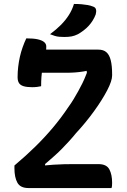

<svg xmlns="http://www.w3.org/2000/svg" viewBox="-20 -951 640 971"><path d="M544 0H124Q83 0 68 -27Q53 -54 53 -100V-114Q110 -162 158 -209Q206 -256 248 -306Q290 -356 326 -410Q340 -429 352 -449Q364 -469 375.5 -489.5Q387 -510 397 -530.5Q407 -551 415.5 -573Q424 -595 433 -617L423 -554L415 -619L446 -599Q423 -593 401.5 -589.5Q380 -586 358.5 -584.5Q337 -583 311 -583H166Q147 -583 134.5 -595Q122 -607 115.5 -625.5Q109 -644 108.5 -664Q108 -684 113 -700H478Q503 -700 518 -687Q533 -674 540 -646.5Q547 -619 547 -576V-569Q547 -542 522 -494Q497 -446 455.5 -388.5Q414 -331 363 -276Q346 -255 328.5 -236Q311 -217 294 -199.5Q277 -182 258.5 -165.5Q240 -149 221.5 -133Q203 -117 184 -101L207 -146L209 -95L180 -111Q220 -116 250 -118Q280 -120 304.5 -120.5Q329 -121 351 -121H478Q519 -121 533 -94.5Q547 -68 547 -27Q547 -19 546.5 -12.5Q546 -6 544 0ZM188 -515Q180 -513 168 -511.5Q156 -510 143 -510Q116 -510 99.5 -515Q83 -520 76 -531Q69 -542 69 -561Q69 -587 72 -613Q75 -639 80.5 -663.5Q86 -688 94.5 -712Q103 -736 113 -757Q150 -757 171.5 -752Q193 -747 203.5 -738Q214 -729 214 -716Q214 -691 207.5 -663.5Q201 -636 194.5 -601Q188 -566 188 -515ZM354 -931Q376 -931 392.5 -929.5Q409 -928 423.5 -925.5Q438 -923 450 -918Q463 -914 465.5 -903Q468 -892 464 -878Q458 -862 449 -847.5Q440 -833 429 -821Q418 -809 404 -798Q390 -787 374 -778Q358 -770 342.5 -767Q327 -764 305 -764Q293 -764 280.5 -765Q268 -766 257 -769.5Q246 -773 233 -778Q264 -801 287.5 -824.5Q311 -848 328 -874.5Q345 -901 354 -931Z"/></svg>

Font: Recursive Monospace Casual SemiBold
Style: Regular
Weight: 600
Version: Version 1.047